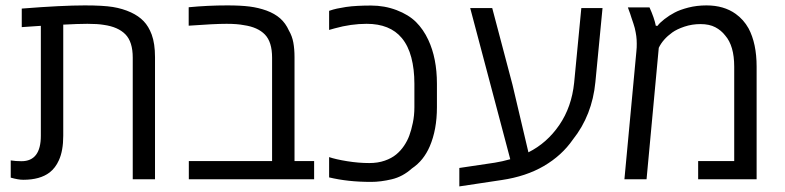

<svg xmlns="http://www.w3.org/2000/svg" viewBox="-20 -660 2892 707"><path d="M65.4 2Q47.4 2 19.5 -5.9V-69.3Q38.1 -66.4 59.1 -66.4Q130.4 -66.4 130.4 -160.2V-564.9Q112.8 -564 95.2 -562.5Q77.6 -561 60.1 -560.1V-628.4Q133.8 -634.3 191.9 -637.2Q250 -640.1 292 -640.1Q359.4 -640.1 395.5 -634.3Q431.6 -628.4 462.4 -614.3Q490.7 -601.1 509 -582Q527.3 -563 538.6 -532.7Q550.8 -499.5 550.8 -449.7V0H468.8V-447.8Q468.8 -505.9 441.9 -533.4Q415 -561 362.3 -568.4Q339.8 -572.3 301.8 -572.3Q283.7 -572.3 261.5 -571.5Q239.3 -570.8 212.9 -569.3V-160.2Q212.9 -105 196.8 -69.8Q184.1 -41.5 162.6 -24.9Q127.4 2 65.4 2Z M675.3 0V-66.9H981.9V-447.8Q981.9 -505.4 955.6 -532.7Q929.2 -560.1 877.9 -567.4Q853.5 -572.3 814.5 -572.3Q791.5 -572.3 757.3 -570.6Q723.1 -568.8 674.8 -565.4V-633.3Q745.1 -640.1 816.9 -640.1Q865.7 -640.1 898.7 -636Q931.6 -631.8 961.4 -621.1Q991.7 -609.9 1011.7 -592.3Q1031.7 -574.7 1043.9 -547.4Q1055.7 -527.3 1060.1 -503.4Q1064.5 -479.5 1064.5 -449.7V-66.9H1136.7V0Z M1346.7 9.8Q1301.8 9.8 1264.2 5.6Q1226.6 1.5 1191.9 -6.8V-81.5Q1216.3 -73.2 1258.3 -66.4Q1300.3 -59.6 1339.8 -59.6Q1371.6 -59.6 1396.7 -68.4Q1421.9 -77.1 1439 -91.3Q1455.6 -105 1468 -123.5Q1480.5 -142.1 1487.3 -161.1Q1494.6 -180.7 1500.2 -207.8Q1505.9 -234.9 1505.9 -265.1V-351.6Q1505.9 -405.3 1494.6 -448.2Q1483.4 -491.2 1459.5 -520Q1416 -572.3 1330.1 -572.3Q1272.5 -572.3 1212.9 -555.7Q1197.3 -550.8 1191.9 -549.8V-620.1Q1207.5 -625.5 1221.2 -628.4Q1234.9 -631.3 1253.9 -634.3Q1273.9 -637.2 1297.1 -638.4Q1320.3 -639.6 1346.2 -639.6Q1396 -639.6 1440.2 -622.8Q1484.4 -606 1511.7 -579.1Q1539.1 -551.8 1557.1 -513.2Q1588.9 -445.3 1588.9 -351.6V-265.1Q1588.9 -182.6 1562.5 -121.1Q1551.3 -95.2 1535.2 -75Q1519 -54.7 1496.6 -39.6Q1462.9 -9.3 1422.4 0.2Q1381.8 9.8 1346.7 9.8Z M1671.4 26.4V-41.5L1802.2 -61Q1829.6 -65.4 1858.9 -73.7L1711.4 -630.4H1792.5L1867.2 -347.7L1925.8 -99.1Q1994.1 -133.3 2039.6 -199.7Q2085 -266.1 2094.2 -355.5L2120.6 -630.4H2198.7L2172.4 -357.9Q2160.6 -235.4 2089.4 -146Q2048.8 -87.4 1982.9 -48.8Q1917 -10.3 1827.6 2.9Q1783.7 9.8 1744.6 15.4Q1705.6 21 1671.4 26.4Z M2279.3 0 2323.2 -469.2Q2324.2 -478.5 2324.5 -485.6Q2324.7 -492.7 2324.7 -499.5Q2324.7 -514.2 2323 -527.1Q2321.3 -540 2317.4 -556.6Q2316.4 -561.5 2312.5 -573Q2308.6 -584.5 2304.9 -595.5Q2301.3 -606.4 2300.3 -609.9Q2298.3 -615.7 2296.1 -621.3Q2293.9 -627 2292 -632.8H2371.6Q2389.2 -594.2 2395 -564.9H2401.4Q2407.7 -574.7 2426.5 -589.4Q2445.3 -604 2464.4 -613.8Q2483.4 -624 2514.6 -632.1Q2545.9 -640.1 2581.5 -640.1Q2645.5 -640.1 2689 -608.9Q2718.3 -587.9 2736.3 -555.7Q2766.1 -500 2766.1 -414.6V0H2550.8V-66.9H2683.6V-414.6Q2683.6 -491.2 2650.4 -529.3Q2635.7 -548.3 2613.8 -559.8Q2591.8 -571.3 2559.6 -571.3Q2528.3 -571.3 2500.5 -562Q2472.7 -552.7 2455.6 -540.5Q2420.9 -515.6 2405.8 -483.9L2360.8 0Z"/></svg>

Font: Open Sans
Style: Regular
Weight: 400
Designer: Monotype Design Team
Foundry: Monotype Imaging Inc.
Version: Version 3.000; ttfautohint (v1.8.4)